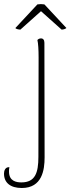

<svg xmlns="http://www.w3.org/2000/svg" viewBox="-75 -704 352 960"><path d="M27 -556 130 -648 233 -556C239 -556 251 -558 257 -564L147 -682C135 -684 124 -684 112 -682L2 -564C5 -558 21 -556 27 -556ZM34 236C136 236 148 145 148 83L147 -490C147 -504 141 -512 130 -512C121 -512 116 -508 112 -504C116 -488 118 -455 118 -417L117 80C117 160 101 208 32 208C7 208 -30 202 -30 154C-30 147 -30 140 -28 132H-31C-49 132 -55 150 -55 164C-55 209 -24 236 34 236Z"/></svg>

Font: Arima Koshi Thin
Style: Regular
Weight: 250
Designer: Joana Correia and Natanael Gama
Foundry: NDISCOVER
Version: Version 1.019;PS 001.019;hotconv 1.0.88;makeotf.lib2.5.64775